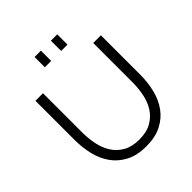

<svg xmlns="http://www.w3.org/2000/svg" viewBox="-243 -1075 1240 1240"><g transform="rotate(-45 377.5 -454.5)"><path d="M275 -820V-914H333V-820ZM424 -820V-914H482V-820ZM377 -58Q444 -58 488.5 -83.5Q533 -109 559.5 -150.5Q586 -192 596.5 -245Q607 -298 607 -352V-710H677V-352Q677 -280 661 -215.5Q645 -151 609.5 -102Q574 -53 517 -24Q460 5 378 5Q294 5 236.5 -25.5Q179 -56 144 -106Q109 -156 94 -220Q79 -284 79 -352V-710H148V-352Q148 -296 159 -243Q170 -190 196.5 -149Q223 -108 267 -83Q311 -58 377 -58Z"/></g></svg>

Font: IngvarSans
Style: Regular
Weight: 400
Version: Version 1.000